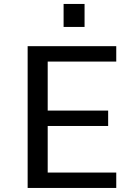

<svg xmlns="http://www.w3.org/2000/svg" viewBox="-20 -928 690 948"><path d="M116.5 0V-700H554V-624H215.5V-382H514V-306H215.5V-76H554V0ZM294 -908.5H397.5V-795H294Z"/></svg>

Font: Trispace Thin
Style: Regular
Weight: 400
Version: Version 1.210